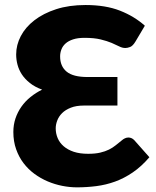

<svg xmlns="http://www.w3.org/2000/svg" viewBox="-20 -758 635 784"><path d="M590 -116Q557.5 -78 522.2 -54Q487 -30 449.8 -16.5Q412.5 -3 373.2 2Q334 7 294.5 7Q265 7 234.5 1Q204 -5 175 -17.2Q146 -29.5 120.5 -48.2Q95 -67 76 -92Q57 -117 45.8 -148.8Q34.5 -180.5 34.5 -219Q34.5 -248.5 43.2 -274.5Q52 -300.5 67.5 -322.5Q83 -344.5 104.8 -362Q126.5 -379.5 152 -392Q122 -403 101.8 -419.2Q81.5 -435.5 69.2 -454.2Q57 -473 51.5 -493.8Q46 -514.5 46 -535.5Q46 -574.5 65 -610.8Q84 -647 120.5 -675.2Q157 -703.5 209.5 -720.5Q262 -737.5 329.5 -737.5Q411 -737.5 469.8 -714.5Q528.5 -691.5 571.5 -653L533.5 -589Q522.5 -570.5 511.5 -566.2Q500.5 -562 492 -562Q479.5 -562 466.8 -568.5Q454 -575 435.8 -582.8Q417.5 -590.5 391 -597Q364.5 -603.5 325 -603.5Q297.5 -603.5 278.5 -597.2Q259.5 -591 247.8 -580.5Q236 -570 230.8 -556.2Q225.5 -542.5 225.5 -527.5Q225.5 -487.5 252 -465.5Q278.5 -443.5 337.5 -443.5H459.5V-327H322.5Q291 -327 269 -318.2Q247 -309.5 233.5 -296Q220 -282.5 213.8 -266Q207.5 -249.5 207.5 -234Q207.5 -213 215.5 -194Q223.5 -175 240 -160.8Q256.5 -146.5 281.2 -138.2Q306 -130 340 -130Q369 -130 389.2 -134.8Q409.5 -139.5 425 -147.2Q440.5 -155 452.5 -164.8Q464.5 -174.5 477 -184.5Q483 -190 490 -193.2Q497 -196.5 504.5 -196.5Q510.5 -196.5 516.5 -194Q522.5 -191.5 528 -186Z"/></svg>

Font: Lato 2
Style: Regular
Weight: 900
Designer: Lukasz Dziedzic with Adam Twardoch and Botio Nikoltchev
Foundry: tyPoland Lukasz Dziedzic
Version: Version 2.015; 2015-08-06; http://www.latofonts.com/